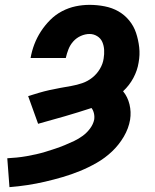

<svg xmlns="http://www.w3.org/2000/svg" viewBox="-20 -763 640 791"><path d="M19 8 10 -111Q29 -112 49 -114Q69 -116 89 -119.5Q109 -123 129 -127.5Q149 -132 168.5 -138Q188 -144 207.5 -150.5Q227 -157 246.5 -165Q266 -173 285 -182Q304 -191 321 -203.5Q338 -216 351 -233.5Q364 -251 368 -270Q370 -283 367 -296Q364 -309 357 -318Q302 -300 247 -284Q192 -268 137 -253L96 -367Q118 -374 140 -380.5Q162 -387 184.5 -392Q207 -397 229.5 -401Q252 -405 274.5 -409Q297 -413 319 -420.5Q341 -428 360 -443Q379 -458 391.5 -479Q404 -500 407 -522Q410 -540 409 -557.5Q408 -575 401.5 -590Q395 -605 380.5 -614Q366 -623 349 -623Q331 -623 313 -615Q295 -607 282 -592.5Q269 -578 262 -560Q255 -542 251 -524H106Q111 -553 121.5 -580.5Q132 -608 148.5 -633.5Q165 -659 187 -681Q209 -703 236 -717Q263 -731 291.5 -737Q320 -743 349 -743Q380 -743 411 -737Q442 -731 467.5 -716.5Q493 -702 512 -679Q531 -656 540.5 -627.5Q550 -599 553.5 -568Q557 -537 551 -505Q546 -473 529.5 -442Q513 -411 487 -387Q506 -364 513.5 -333Q521 -302 516 -270Q510 -234 490 -200Q470 -166 441.5 -139Q413 -112 379 -92.5Q345 -73 309.5 -58.5Q274 -44 238 -33.5Q202 -23 165.5 -14.5Q129 -6 92.5 -0.5Q56 5 19 8Z"/></svg>

Font: Iosevka SS04 Heavy Extended
Style: Italic
Weight: 900
Width: 7
Italic angle: -9°
Monospace: yes
Designer: Belleve Invis
Foundry: Belleve Invis
Version: Version 19.0.0; ttfautohint (v1.8.4)